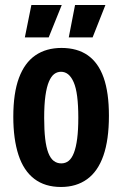

<svg xmlns="http://www.w3.org/2000/svg" viewBox="-20 -732 487 765"><path d="M223 13Q159 13 116.5 -19.5Q74 -52 53.5 -115Q33 -178 33 -267Q33 -361 55.5 -421.5Q78 -482 121 -511.5Q164 -541 225 -541Q288 -541 330 -511.5Q372 -482 393 -422.5Q414 -363 414 -271Q414 -175 392 -112Q370 -49 327 -18Q284 13 223 13ZM224 -81Q241 -81 253.5 -91Q266 -101 274.5 -123Q283 -145 287.5 -179.5Q292 -214 292 -263Q292 -312 287.5 -347.5Q283 -383 273.5 -404.5Q264 -426 251.5 -436Q239 -446 223 -446Q208 -446 196 -437Q184 -428 175 -407Q166 -386 161 -350.5Q156 -315 156 -262Q156 -214 160 -179.5Q164 -145 172.5 -123Q181 -101 194 -91Q207 -81 224 -81ZM174 -583H79L105 -712H226ZM349 -583H254L279 -712H400Z"/></svg>

Font: Bricolage Grotesque Condensed SemiBold
Style: Regular
Weight: 600
Width: 3
Designer: Mathieu Triay
Foundry: Atelier Triay
Version: Version 1.000;gftools[0.9.30]